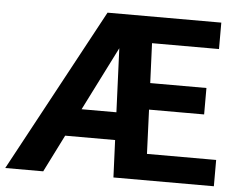

<svg xmlns="http://www.w3.org/2000/svg" viewBox="-51 -772 1042 834"><g transform="rotate(5 470.0 -355.5)"><path d="M1 0ZM910.6 0H472.7L465.8 -162.6H248L166.5 0H1L384.8 -710.9H880.9V-595.7H588.9L596.2 -422.4H841.3V-307.1H601.1L608.9 -114.7H910.6ZM309.1 -283.2H460.9L449.2 -561.5Z"/></g></svg>

Font: Roboto-o
Style: o-Bold
Weight: 700
Designer: Google
Version: Version 2.134; 2016; ttfautohint (v1.6)